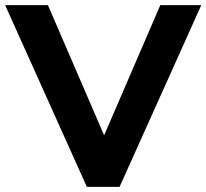

<svg xmlns="http://www.w3.org/2000/svg" viewBox="-37 -725 801 745"><path d="M300 0 -17 -705H149L392 -142H342L585 -705H744L427 0Z"/></svg>

Font: Nunito Sans 12pt ExtraLight 12pt ExtraBold
Style: Regular
Weight: 800
Version: Version 3.101;gftools[0.9.27]